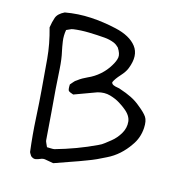

<svg xmlns="http://www.w3.org/2000/svg" viewBox="-104 -779 842 889"><g transform="rotate(15 316.5 -335.0)"><path d="M189 4Q178 2 167 7Q156 12 145 14Q134 16 122 6Q119 1 116 -3.5Q113 -8 112 -12Q102 -92 98 -169Q94 -246 89 -305Q83 -380 77 -449Q71 -518 50 -592Q54 -619 61.5 -640.5Q69 -662 100 -677Q162 -688 223.5 -684.5Q285 -681 346 -667Q417 -651 448 -611Q479 -571 453 -505Q446 -486 425 -463Q404 -440 396 -422Q397 -414 405.5 -410Q414 -406 425 -404.5Q436 -403 442 -400Q470 -391 495.5 -378.5Q521 -366 543 -347Q572 -324 583.5 -307Q595 -290 593 -255Q590 -206 562 -168Q543 -140 518 -117.5Q493 -95 462 -80Q441 -69 420 -59.5Q399 -50 377 -42Q341 -28 304 -15.5Q267 -3 229 11ZM182 -53Q188 -53 199 -52.5Q210 -52 217 -53Q267 -67 315.5 -85Q364 -103 410 -125Q424 -131 436.5 -141Q449 -151 462 -161Q486 -180 502 -207.5Q518 -235 515 -264.5Q512 -294 479 -319Q471 -326 450.5 -339Q430 -352 402 -360Q374 -368 342 -359L236 -320Q217 -326 212.5 -331Q208 -336 209 -361Q215 -367 221 -375Q227 -383 236 -388Q246 -396 257.5 -402.5Q269 -409 280 -414Q310 -427 335 -449Q360 -471 376 -498Q391 -522 393.5 -540Q396 -558 379 -584Q374 -589 368 -593.5Q362 -598 355 -601Q333 -610 308 -612Q272 -615 232.5 -616Q193 -617 157 -612Q150 -611 142.5 -607Q135 -603 127 -600Q122 -572 126 -545Q130 -518 134 -500Q142 -466 145 -417.5Q148 -369 151 -324Q155 -278 160 -214Q165 -150 170 -83Q170 -79 174.5 -69.5Q179 -60 182 -53Z"/></g></svg>

Font: Mynerve
Style: Regular
Weight: 400
Designer: Carolina Short
Foundry: Carolina Short
Version: Version 1.000; ttfautohint (v1.8.4.7-5d5b)